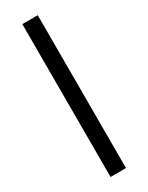

<svg xmlns="http://www.w3.org/2000/svg" viewBox="-233 -835 757 980"><g transform="rotate(-30 145.5 -344.5)"><path d="M191 106H100V-795H191Z"/></g></svg>

Font: Poppins A&M
Style: Regular-A&M
Weight: 400
Designer: Ninad Kale (Devanagari), Jonny Pinhorn (Latin)
Foundry: Indian Type Foundry
Version: 4.004